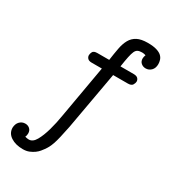

<svg xmlns="http://www.w3.org/2000/svg" viewBox="-203 -718 931 1048"><g transform="rotate(30 262.5 -194.0)"><path d="M5 155Q6 129 20.5 114.5Q35 100 55 100Q72 100 83.5 110.5Q95 121 95 139Q95 152 90 162Q103 166 114 166Q139 166 156.5 135Q174 104 187 58Q200 12 208.5 -40.5Q217 -93 225 -135L266 -369H201Q184 -369 176 -377.5Q168 -386 168 -397Q168 -407 174 -418.5Q180 -430 203 -430H277Q283 -473 289.5 -507.5Q296 -542 309.5 -566Q323 -590 347.5 -603Q372 -616 414 -616Q448 -616 469.5 -609.5Q491 -603 502 -592.5Q513 -582 517 -569Q521 -556 521 -544Q521 -518 506.5 -503.5Q492 -489 472 -489Q455 -489 443 -499.5Q431 -510 431 -528Q431 -538 436 -551Q428 -553 424.5 -554Q421 -555 413 -555Q396 -555 386 -550Q376 -545 370 -531.5Q364 -518 359 -494Q354 -470 348 -430H431Q450 -430 458 -421.5Q466 -413 466 -402Q466 -393 459 -381Q452 -369 429 -369H337L272 -5Q263 39 256.5 67Q250 95 243.5 113.5Q237 132 230.5 144Q224 156 216 167Q211 174 202.5 184.5Q194 195 181 204.5Q168 214 151 221Q134 228 112 228Q66 228 36 208.5Q6 189 5 155Z"/></g></svg>

Font: CMU Typewriter Custom
Style: Regular
Weight: 500
Monospace: yes
Version: Version 0.7.0